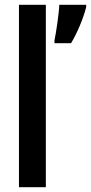

<svg xmlns="http://www.w3.org/2000/svg" viewBox="-20 -780 379 800"><path d="M171 0V-760H59V0ZM339 -750V-760H227C226 -725 213 -639 207 -612V-600H276C300 -639 327 -702 339 -750Z"/></svg>

Font: Noto Sans Lao Looped ExtraCondensed SemiBold
Style: Regular
Weight: 600
Width: 2
Designer: Mark Frömberg, Ben Mitchell
Foundry: The Fontpad Ltd
Version: Version 1.002